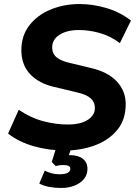

<svg xmlns="http://www.w3.org/2000/svg" viewBox="-20 -736 681 953"><path d="M302 11Q224 11 150 -9.5Q76 -30 20 -73L73 -191Q132 -151 194.5 -134.5Q257 -118 316 -118Q380 -118 415.5 -141Q451 -164 451 -200Q451 -229 430 -248Q409 -267 360 -278L247 -305Q173 -322 129.5 -368Q86 -414 86 -487Q86 -559 126 -610.5Q166 -662 232 -689Q298 -716 375 -716Q441 -716 508.5 -696Q576 -676 630 -634L575 -522Q529 -557 475.5 -572Q422 -587 373 -587Q312 -587 275.5 -563.5Q239 -540 239 -501Q239 -471 258.5 -453.5Q278 -436 317 -426L429 -399Q514 -380 559 -332.5Q604 -285 604 -219Q604 -142 562 -91Q520 -40 451 -14.5Q382 11 302 11ZM283 197Q252 197 223.5 191.5Q195 186 175 175L202 111Q237 129 275 129Q329 129 329 101Q329 83 294 83Q286 83 277 84Q268 85 256 88L237 68L264 -20H340L322 34H326Q368 34 391 52Q414 70 414 102Q414 145 376.5 171Q339 197 283 197Z"/></svg>

Font: Nunito Sans ExtraBold
Style: Italic
Weight: 800
Italic angle: -9°
Designer: Vernon Adams
Foundry: Vernon Adams
Version: Version 3.006; ttfautohint (v1.8.3)